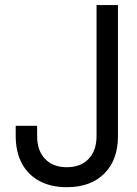

<svg xmlns="http://www.w3.org/2000/svg" viewBox="-20 -739 548 770"><path d="M248 11.7Q184.6 11.7 138.4 -12.9Q92.3 -37.6 67.6 -83.7Q43 -129.9 43 -193.4V-234.4H128.9V-193.4Q128.9 -135.3 160.6 -101.8Q192.4 -68.4 248 -68.4Q303.7 -68.4 335.4 -101.8Q367.2 -135.3 367.2 -193.4V-718.8H453.1V-193.4Q453.1 -97.7 398.4 -43Q343.8 11.7 248 11.7Z"/></svg>

Font: Inter Display V
Style: Regular
Weight: 400
Designer: Rasmus Andersson
Foundry: rsms
Version: Version 3.015;git-src